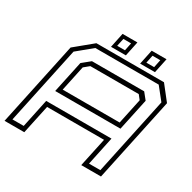

<svg xmlns="http://www.w3.org/2000/svg" viewBox="-190 -1010 1187 1188"><g transform="rotate(30 404.0 -415.5)"><path d="M-9.5 0 117.5 -597 242.5 -700H725.5L806.5 -597L679.5 0H538.5L582.5 -206H175.5L131.5 0ZM28.5 -32H109L152 -235.5H618.5L575.5 -32H656.5L774 -584L704.5 -671H251.5L146 -584ZM169.5 -316.5 218 -544 274.5 -590H647.5L684.5 -544L636 -316.5ZM205.5 -347H612.5L651 -528L627 -558.5H281L244 -528ZM540 -726 562 -831H668L646 -726ZM332 -726 354 -831H460L438 -726ZM362 -750.5H417.5L429 -806.5H374ZM570.5 -750.5H626L637.5 -806.5H582Z"/></g></svg>

Font: Tourney Expanded Light
Style: Italic
Weight: 300
Width: 7
Italic angle: -12°
Designer: Tyler Finck
Foundry: Etcetera Type Co
Version: Version 1.010; ttfautohint (v1.8.3)